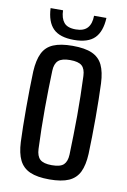

<svg xmlns="http://www.w3.org/2000/svg" viewBox="-87 -812 578 871"><g transform="rotate(10 202.5 -376.0)"><path d="M202.9 7.6Q147.5 7.6 114 -7Q80.5 -21.7 64.7 -53.6Q48.9 -85.5 46.5 -137.3Q45.1 -167.1 44.4 -207.9Q43.7 -248.6 43.7 -293.7Q43.7 -338.8 44.4 -382.7Q45.1 -426.6 46.5 -462.5Q49.4 -515.3 65.1 -547.2Q80.7 -579.1 114.2 -593.3Q147.6 -607.6 202.9 -607.6Q259.5 -607.6 292.6 -592.9Q325.8 -578.1 341.1 -546.3Q356.3 -514.4 358.7 -462.5Q360.1 -429.6 360.8 -388.5Q361.6 -347.5 361.6 -303.5Q361.6 -259.4 360.8 -216.7Q360.1 -174 358.7 -137.3Q356.2 -85.5 340.8 -53.6Q325.3 -21.7 292.1 -7Q259 7.6 202.9 7.6ZM202.9 -57.9Q242.2 -57.9 257.5 -72.7Q272.8 -87.6 274.1 -119.2Q275.6 -164.5 276.5 -209.2Q277.5 -253.9 277.7 -298.8Q277.9 -343.7 276.9 -389.1Q276 -434.6 274.1 -481.4Q272.8 -514.1 256.9 -528.1Q241 -542.1 202.9 -542.1Q164.7 -542.1 148.3 -527.3Q132 -512.5 131 -479.8Q129.6 -440.6 128.7 -396.8Q127.8 -353 127.6 -306.6Q127.4 -260.3 128.3 -213.3Q129.3 -166.3 131.2 -120.4Q132.6 -87.2 148.6 -72.5Q164.7 -57.9 202.9 -57.9ZM202.9 -635Q137.8 -635 107.4 -665.3Q77 -695.6 74.1 -758.8H131.5Q132.3 -722.9 148.2 -703.2Q164 -683.4 202.9 -683.4Q239.5 -683.4 256.7 -702.6Q273.9 -721.7 274.3 -758.8H331.3Q328.3 -695.6 298.1 -665.3Q267.9 -635 202.9 -635Z"/></g></svg>

Font: Big Shoulders Text SC Thin
Style: Regular
Weight: 100
Designer: Patric King
Foundry: XO Type Co
Version: Version 2.002